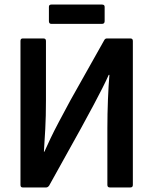

<svg xmlns="http://www.w3.org/2000/svg" viewBox="-20 -824 673 844"><path d="M80 0Q70 0 70 -11V-644Q70 -655 80 -655H171Q182 -655 182 -644V-382Q182 -312 179 -257Q176 -202 173 -157H175Q188 -186 203 -217.5Q218 -249 239 -288.5Q260 -328 289 -382L438 -647Q442 -655 450 -655H553Q564 -655 564 -644V-11Q564 0 553 0H463Q452 0 452 -11V-260Q452 -323 454.5 -386Q457 -449 461 -495H458Q445 -466 429.5 -435.5Q414 -405 392 -363.5Q370 -322 336 -260L196 -8Q190 0 183 0ZM206 -719Q195 -719 195 -731V-794Q195 -804 206 -804H428Q440 -804 440 -794V-731Q440 -719 428 -719Z"/></svg>

Font: Sofia Sans Semi Condensed
Style: Bold
Weight: 700
Designer: Botio Nikoltchev, Ani Petrova
Foundry: lettersoup
Version: Version 4.100; ttfautohint (v1.8.4.7-5d5b)